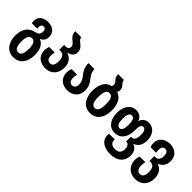

<svg xmlns="http://www.w3.org/2000/svg" viewBox="100 -1813 3116 3116"><g transform="rotate(45 1657.5 -255.5)"><path d="M261 250C417 250 487 127 487 -24C487 -150 444 -233 362 -265V-268C426 -295 444 -348 444 -398C444 -487 381 -557 261 -557C151 -557 80 -495 80 -406C80 -388 83 -372 87 -354H213C210 -367 209 -379 209 -392C209 -430 227 -454 261 -454C296 -454 313 -427 313 -390C313 -336 294 -307 228 -292C109 -267 37 -178 37 -24C37 128 115 250 261 250ZM262 138C202 138 176 78 176 -24C176 -128 202 -185 262 -185C323 -185 348 -127 348 -24C348 79 323 138 262 138Z M755 10C891 10 972 -84 972 -223C972 -340 905 -402 831 -420V-423C905 -440 950 -480 950 -549C950 -613 912 -649 875 -678C841 -705 815 -727 814 -761H677C677 -685 715 -650 752 -622C784 -597 811 -573 811 -535C811 -499 791 -475 738 -475H706V-364H740C799 -364 833 -318 833 -231C833 -147 809 -102 754 -102C703 -102 676 -140 676 -200C676 -231 679 -255 685 -281H558C547 -249 541 -223 541 -184C541 -63 631 10 755 10Z M1261 10C1381 10 1472 -67 1472 -193C1472 -285 1433 -340 1394 -392C1361 -437 1330 -482 1330 -547H1194C1194 -444 1236 -387 1275 -337C1306 -296 1333 -257 1333 -195C1333 -135 1306 -102 1259 -102C1211 -102 1186 -140 1186 -200C1186 -232 1189 -257 1196 -284H1068C1057 -250 1051 -224 1051 -184C1051 -63 1139 10 1261 10Z M1854 -546C1864 -562 1870 -581 1870 -604C1870 -644 1850 -668 1830 -688C1811 -709 1795 -728 1795 -760H1662C1662 -699 1685 -674 1706 -651C1721 -634 1735 -617 1735 -589C1735 -574 1731 -562 1727 -551C1612 -527 1556 -423 1556 -274C1556 -112 1634 10 1780 10C1936 10 2006 -114 2006 -274C2006 -422 1948 -515 1854 -546ZM1781 -102C1721 -102 1695 -162 1695 -274C1695 -388 1721 -445 1781 -445C1842 -445 1867 -387 1867 -274C1867 -161 1842 -102 1781 -102Z M2488 250C2656 250 2741 154 2741 31C2741 -51 2706 -112 2636 -133V-136C2716 -162 2758 -231 2758 -337C2758 -458 2689 -557 2575 -557C2505 -557 2455 -522 2433 -456H2429C2407 -523 2351 -557 2288 -557C2157 -557 2090 -446 2090 -301C2090 -161 2159 -45 2293 -45C2436 -45 2498 -167 2498 -296V-324C2498 -406 2516 -445 2559 -445C2602 -445 2621 -394 2621 -321C2621 -244 2597 -189 2548 -189H2526V-78H2539C2582 -78 2602 -33 2602 22C2602 88 2568 138 2487 138C2418 138 2371 107 2371 47C2371 41 2371 35 2372 28H2242C2239 41 2238 54 2238 67C2238 173 2329 250 2488 250ZM2295 -156C2243 -156 2224 -215 2224 -300C2224 -389 2243 -445 2294 -445C2347 -445 2364 -388 2364 -301C2364 -214 2347 -156 2295 -156Z M3057 250C3196 250 3278 154 3278 16C3278 -99 3219 -165 3143 -183V-187C3219 -213 3264 -274 3264 -367C3264 -482 3181 -557 3061 -557C2944 -557 2856 -488 2856 -374C2856 -338 2861 -321 2872 -294H3001C2995 -318 2993 -336 2993 -362C2993 -409 3015 -445 3060 -445C3105 -445 3128 -411 3128 -347C3128 -283 3104 -235 3048 -235H3017V-124H3046C3104 -124 3139 -79 3139 8C3139 91 3113 138 3056 138C2996 138 2973 79 2973 22C2973 -9 2978 -39 2984 -62H2855C2844 -34 2837 -1 2837 35C2837 150 2917 250 3057 250Z"/></g></svg>

Font: Noto Sans Georgian Condensed Bold
Style: Regular
Weight: 700
Width: 3
Designer: Monotype Design Team, Akaki Razmadze
Foundry: Google LLC
Version: Version 2.005